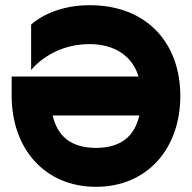

<svg xmlns="http://www.w3.org/2000/svg" viewBox="-20 -720 740 740"><path d="M25 -350C25 -150 150 0 350 0C550 0 675 -150 675 -350C675 -550 550 -700 325 -700C175 -700 100 -625 100 -625V-450C100 -450 175 -550 325 -550C422 -550 490 -504 514 -425H25ZM183 -275H517C499 -196 447 -150 350 -150C253 -150 201 -196 183 -275Z"/></svg>

Font: LS-VG5000 Bold
Style: Regular
Weight: 400
Designer: Justin Bihan, 2021
Foundry: Justin Bihan, 2021
Version: Version 1.000;Glyphs 3.1.2 (3151)